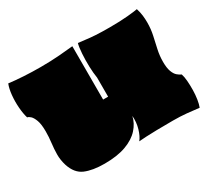

<svg xmlns="http://www.w3.org/2000/svg" viewBox="-144 -945 1301 1200"><g transform="rotate(-30 507.0 -345.5)"><path d="M299 23Q213 23 159 0Q105 -23 82 -94Q69 -136 69.5 -176Q70 -216 75 -256Q80 -296 80 -337Q80 -388 69.5 -416.5Q59 -445 46 -457Q33 -469 23 -470Q13 -503 9.5 -548.5Q6 -594 10.5 -639Q15 -684 27 -713Q74 -707 133 -703.5Q192 -700 254 -700Q328 -700 390.5 -705Q453 -710 490 -714V-329H526V-467Q520 -502 518.5 -550Q517 -598 520 -643Q523 -688 530 -714Q554 -712 582 -708Q610 -704 651 -701.5Q692 -699 753 -699Q828 -699 882 -704Q936 -709 955 -713Q964 -685 967 -659.5Q970 -634 970 -609Q970 -562 960.5 -518.5Q951 -475 941.5 -432.5Q932 -390 932 -345Q932 -302 941.5 -276Q951 -250 965.5 -237.5Q980 -225 994 -219Q1001 -199 1003.5 -167.5Q1006 -136 1005.5 -101Q1005 -66 1000 -34.5Q995 -3 987 17Q947 12 901 7.5Q855 3 802 3Q731 3 685 4Q639 5 609 6.5Q579 8 555 10Q575 -14 588 -58Q601 -102 597 -149Q587 -102 551.5 -62.5Q516 -23 453.5 0Q391 23 299 23Z"/></g></svg>

Font: Oi
Style: Regular
Weight: 400
Designer: Kostas Bartsokas, Mohamad Dakak
Foundry: Foundry5
Version: Version 4.000